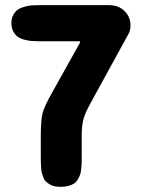

<svg xmlns="http://www.w3.org/2000/svg" viewBox="-20 -720 546 740"><path d="M181.2 -363.8 288.1 -555.2V-561H130.9Q114.3 -561 101.8 -562Q89.4 -563 73.7 -567.1Q58.1 -571.3 48.1 -578.6Q38.1 -585.9 31 -599.1Q23.9 -612.3 23.9 -630.9Q23.9 -648.9 31 -662.1Q38.1 -675.3 48.1 -682.4Q58.1 -689.5 73.5 -693.8Q88.9 -698.2 101.8 -699.2Q114.7 -700.2 130.9 -700.2H398.9Q437.5 -700.2 460.2 -677.2Q482.9 -654.3 482.9 -623Q482.9 -604.5 476.1 -590.8L332 -328.1Q307.6 -284.2 301.3 -259.8Q294.9 -235.4 294.9 -191.9V-117.2Q294.9 -100.6 294.7 -92Q294.4 -83.5 293 -68.8Q291.5 -54.2 288.6 -46.4Q285.6 -38.6 279.8 -28.3Q273.9 -18.1 265.6 -12.7Q257.3 -7.3 244.4 -3.7Q231.4 0 214.8 0Q200.7 0 189.2 -2.4Q177.7 -4.9 169.7 -10.5Q161.6 -16.1 156 -21.5Q150.4 -26.9 146.7 -37.1Q143.1 -47.4 141.1 -54.2Q139.2 -61 138.4 -74.5Q137.7 -87.9 137.5 -95Q137.2 -102.1 137.2 -117.2V-191.9Q137.2 -259.3 144.5 -285.6Q151.9 -312 181.2 -363.8Z"/></svg>

Font: Concert One
Style: Regular
Weight: 400
Designer: Johan Kallas, Mihkel Virkus
Foundry: Johan Kallas, Mihkel Virkus
Version: Version 1.003